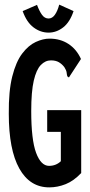

<svg xmlns="http://www.w3.org/2000/svg" viewBox="-20 -799 390 830"><path d="M193 11Q109 11 63.5 -70.5Q18 -152 18 -307Q17 -405 33 -468.5Q49 -532 76 -567.5Q103 -603 134.5 -617.5Q166 -632 194 -632Q241 -632 276 -609Q311 -586 330 -544L283 -472L278 -464L271 -469Q269 -476 268 -485.5Q267 -495 258 -509Q248 -522 234.5 -530Q221 -538 200 -538Q176 -538 156.5 -518Q137 -498 126 -450.5Q115 -403 115 -319Q115 -195 136 -138.5Q157 -82 192 -82Q222 -82 243 -102V-229H184V-323H331V-51Q299 -17 264 -3Q229 11 193 11ZM236 -779 298 -751Q282 -703 253 -680.5Q224 -658 190 -658Q155 -658 125 -680.5Q95 -703 78 -751L140 -778Q150 -751 161.5 -735Q173 -719 190 -719Q206 -719 217.5 -735.5Q229 -752 236 -779Z"/></svg>

Font: Inconsolata ExtraCondensed ExtraBold
Style: Regular
Weight: 800
Width: 2
Monospace: yes
Designer: Raph Levien, Cyreal, Brenton Simpson
Foundry: Raph Levien, Cyreal, Google
Version: Version 3.001; ttfautohint (v1.8.2.53-6de2)